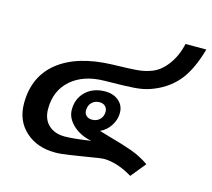

<svg xmlns="http://www.w3.org/2000/svg" viewBox="-93 -720 945 856"><g transform="rotate(15 379.0 -292.0)"><path d="M446 -19Q428 -19 366 -8Q330 -2 290.5 4Q251 10 225 10Q141 10 88 -38.5Q35 -87 35 -166Q35 -291 123 -360.5Q211 -430 371 -435Q461 -437 492 -440.5Q523 -444 551 -455Q588 -469 618.5 -509.5Q649 -550 662 -608H758Q729 -505 682.5 -452Q636 -399 564 -374Q533 -363 491.5 -360Q450 -357 357 -356Q260 -355 202.5 -305Q145 -255 145 -170Q145 -123 173 -96.5Q201 -70 248 -70Q288 -70 367 -82Q314 -93 281 -124.5Q248 -156 248 -194Q248 -246 282.5 -278.5Q317 -311 372 -311Q410 -311 434.5 -290Q459 -269 459 -235Q459 -204 441 -176Q423 -148 394 -135Q419 -128 438 -122Q507 -103 550 -87.5Q593 -72 632 -45L576 24Q540 2 506 -8.5Q472 -19 446 -19ZM396 -224Q396 -239 386 -248.5Q376 -258 360 -258Q338 -258 324 -244Q310 -230 310 -207Q310 -192 320 -183Q330 -174 346 -174Q368 -174 382 -188Q396 -202 396 -224Z"/></g></svg>

Font: Sarabun SemiBold
Style: Italic
Weight: 600
Italic angle: -10°
Designer: Suppakit Chalermlarp | Katatrad Co.,Ltd.
Foundry: Cadson Demak Co.,Ltd.
Version: Version 1.000; ttfautohint (v1.6)